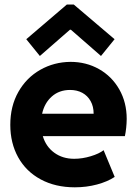

<svg xmlns="http://www.w3.org/2000/svg" viewBox="-20 -800 592 828"><path d="M24.4 -261.7Q24.4 -342.3 59.3 -403.8Q94.2 -465.3 153.8 -499Q213.4 -532.7 284.2 -533.2Q351.6 -533.2 407 -502Q462.4 -470.7 494.4 -414.6Q526.4 -358.4 526.4 -287.1Q525.9 -247.6 518.6 -212.9H164.6Q178.2 -167.5 214.1 -141.4Q250 -115.2 299.8 -115.2Q335 -115.2 371.3 -126.2Q407.7 -137.2 426.8 -152.3L474.6 -37.1Q443.8 -16.6 398.4 -4.4Q353 7.8 302.7 7.8Q218.8 7.8 155.5 -26.4Q92.3 -60.5 58.3 -121.8Q24.4 -183.1 24.4 -261.7ZM383.8 -309.6Q383.8 -340.8 370.8 -364Q357.9 -387.2 335 -399.7Q312 -412.1 282.2 -412.1Q235.4 -412.1 203.6 -384Q171.9 -356 161.6 -309.6ZM93.3 -630.9 268.1 -780.3H298.3L474.1 -630.9L415.5 -558.6L285.6 -671.9H281.7L151.9 -558.6Z"/></svg>

Font: Reddit Sans Fudge ExtraBold
Style: Regular
Weight: 800
Designer: Stephen Hutchings
Foundry: Reddit
Version: Version 1.011